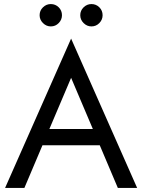

<svg xmlns="http://www.w3.org/2000/svg" viewBox="-20 -925 700 945"><path d="M375 -850Q375 -873 391.5 -889Q408 -905 430 -905Q453 -905 469 -889Q485 -873 485 -850Q485 -828 469 -811.5Q453 -795 430 -795Q408 -795 391.5 -811.5Q375 -828 375 -850ZM175 -850Q175 -873 191.5 -889Q208 -905 230 -905Q253 -905 269 -889Q285 -873 285 -850Q285 -828 269 -811.5Q253 -795 230 -795Q208 -795 191.5 -811.5Q175 -828 175 -850ZM560 0 471 -210H189L100 0H5L330 -735L655 0ZM330 -542 223 -290H437Z"/></svg>

Font: Jost
Style: Regular
Weight: 400
Version: Version 3.500